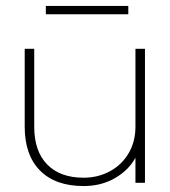

<svg xmlns="http://www.w3.org/2000/svg" viewBox="-20 -614 570 645"><path d="M63 -188V-450H95V-188Q95 -106 138.5 -61.5Q182 -17 261 -17Q309 -17 349 -38.5Q389 -60 412 -99Q435 -138 435 -188V-450H467V0H435V-84Q412 -42 366 -15.5Q320 11 261 11Q166 11 114.5 -41Q63 -93 63 -188ZM134 -594H411V-566H134Z"/></svg>

Font: Poiret One
Style: Regular
Weight: 400
Designer: Denis Masharov (denis.masharov@gmail.com), Cyreal (Charset Expansion)
Foundry: Denis Masharov
Version: Version 1.101